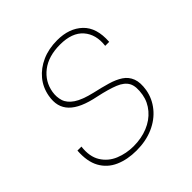

<svg xmlns="http://www.w3.org/2000/svg" viewBox="-147 -624 748 748"><g transform="rotate(-45 227.5 -249.5)"><path d="M189 12Q139 12 100.5 -5Q62 -22 42 -58Q22 -94 26 -151H48Q42 -101 62 -69Q82 -37 117.5 -22.5Q153 -8 193 -8Q236 -8 271.5 -22.5Q307 -37 330 -64Q353 -91 359 -125Q366 -166 354.5 -187.5Q343 -209 312 -221.5Q281 -234 230 -245Q190 -253 163 -265Q136 -277 120 -293.5Q104 -310 98.5 -331.5Q93 -353 98 -381Q105 -420 129 -449Q153 -478 190 -494.5Q227 -511 274 -511Q340 -511 379 -474Q418 -437 413 -363H391Q398 -420 367 -455.5Q336 -491 270 -491Q206 -491 166.5 -460.5Q127 -430 119 -381Q115 -356 122 -334Q129 -312 154 -295Q179 -278 230 -266Q266 -258 297 -249Q328 -240 349 -226Q370 -212 379 -188.5Q388 -165 382 -128Q375 -88 349 -56Q323 -24 282 -6Q241 12 189 12Z"/></g></svg>

Font: DM Sans 20pt Thin
Style: Italic
Weight: 250
Italic angle: -10°
Version: Version 4.004;gftools[0.9.30]